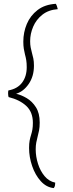

<svg xmlns="http://www.w3.org/2000/svg" viewBox="-20 -786 372 984"><path d="M255.5 178Q217.5 174 189 142.5Q160.5 111 144.8 65Q129 19 129 -27.5Q129 -51 132 -66.2Q135 -81.5 139.5 -95.5Q143.5 -108 146 -122.2Q148.5 -136.5 148.5 -156.5Q148.5 -211.5 114.8 -243Q81 -274.5 24 -288.5Q21.5 -296 21.5 -308Q21.5 -317.5 23 -322.5Q69.5 -331 93.2 -362.5Q117 -394 117 -442Q117 -462.5 114.5 -477.8Q112 -493 108 -507Q104.5 -521 102 -536.2Q99.5 -551.5 99.5 -572.5Q99.5 -620.5 117.5 -663.2Q135.5 -706 172.5 -734.5Q209.5 -763 266 -766.5Q269.5 -761.5 272.2 -753Q275 -744.5 276 -739Q228.5 -735.5 197 -710.5Q165.5 -685.5 150 -649.2Q134.5 -613 134.5 -575Q134.5 -557 137.2 -543Q140 -529 143.5 -516Q147.5 -502 150.8 -486.5Q154 -471 154 -449.5Q154 -394.5 127 -355.5Q100 -316.5 62.5 -305.5Q89 -299.5 117 -283Q145 -266.5 164.2 -236.2Q183.5 -206 183.5 -158Q183.5 -134.5 180.2 -117.5Q177 -100.5 172.5 -84.5Q168.5 -70 165.8 -55Q163 -40 163 -20.5Q163 16.5 174.8 53.5Q186.5 90.5 208.8 117Q231 143.5 263 150Q263 155.5 262 163.2Q261 171 255.5 178Z"/></svg>

Font: Grandstander Thin
Style: Regular
Weight: 100
Designer: Tyler Finck
Foundry: Etcetera Type Co
Version: Version 1.200; ttfautohint (v1.8.3)